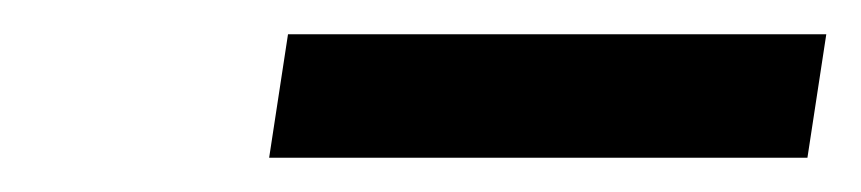

<svg xmlns="http://www.w3.org/2000/svg" viewBox="-20 -672 502 112"><path d="M137 -580H451L462 -652H148Z"/></svg>

Font: Charger Sport
Style: ExtObl
Weight: 400
Designer: Jasper
Foundry: Cannot Into Space Fonts
Version: Version 1.1